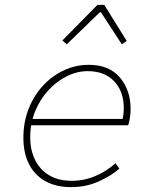

<svg xmlns="http://www.w3.org/2000/svg" viewBox="-20 -756 640 788"><path d="M272 12Q210 12 166 -12.5Q122 -37 99 -82.5Q76 -128 76 -190Q76 -255 97.5 -309.5Q119 -364 156.5 -404.5Q194 -445 242.5 -467.5Q291 -490 344 -490Q428 -490 472 -438Q516 -386 516 -309Q516 -287 512.5 -268.5Q509 -250 506 -242H100L106 -268H508L482 -262Q485 -274 486.5 -287Q488 -300 488 -312Q488 -381 448.5 -422.5Q409 -464 340 -464Q296 -464 254 -443Q212 -422 178 -385Q144 -348 124 -298.5Q104 -249 104 -192Q104 -140 124 -99.5Q144 -59 182 -36.5Q220 -14 274 -14Q327 -14 373.5 -34.5Q420 -55 454 -86L470 -64Q439 -36 386.5 -12Q334 12 272 12ZM254 -574 236 -590 380 -736H408L500 -588L480 -574L394 -706H390Z"/></svg>

Font: Source Code Pro ExtraLight ExtraLight
Style: Italic
Weight: 250
Italic angle: -11°
Monospace: yes
Version: Version 1.016;hotconv 1.0.116;makeotfexe 2.5.65601